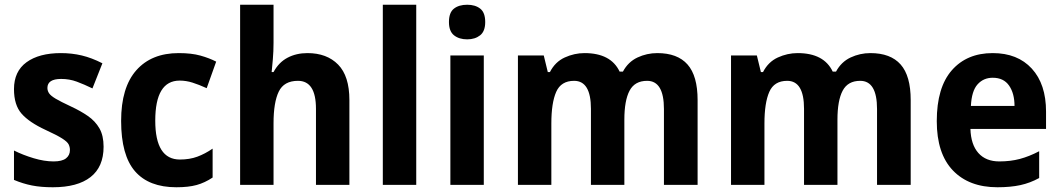

<svg xmlns="http://www.w3.org/2000/svg" viewBox="-20 -846 4471 810"><path d="M417 -227Q417 -142 362 -99Q307 -56 203 -56Q153 -56 115 -63.5Q77 -71 39 -87V-211Q77 -192 122 -178.5Q167 -165 206 -165Q242 -165 258.5 -178Q275 -191 275 -213Q275 -226 269.5 -237Q264 -248 242 -262Q220 -276 172 -298Q103 -330 71 -366.5Q39 -403 39 -470Q39 -545 92 -583.5Q145 -622 237 -622Q283 -622 325 -612Q367 -602 412 -579L370 -473Q335 -490 304 -501.5Q273 -513 238 -513Q180 -513 180 -475Q180 -463 187 -452.5Q194 -442 215 -429.5Q236 -417 279 -397Q320 -378 351 -356.5Q382 -335 399.5 -304.5Q417 -274 417 -227Z M724 -56Q608 -56 549.5 -123.5Q491 -191 491 -336Q491 -477 555 -549.5Q619 -622 734 -622Q788 -622 825.5 -611.5Q863 -601 892 -586L852 -474Q819 -489 792 -497.5Q765 -506 738 -506Q635 -506 635 -337Q635 -173 739 -173Q780 -173 812.5 -185Q845 -197 877 -219V-97Q844 -75 809.5 -65.5Q775 -56 724 -56Z M1134 -665Q1134 -630 1131 -595Q1128 -560 1126 -542H1134Q1156 -583 1193 -602.5Q1230 -622 1277 -622Q1359 -622 1406.5 -573.5Q1454 -525 1454 -424V-66H1313V-387Q1313 -505 1237 -505Q1178 -505 1156 -459.5Q1134 -414 1134 -326V-66H993V-826H1134Z M1736 -66H1595V-826H1736Z M1951 -826Q1985 -826 2006 -809.5Q2027 -793 2027 -753Q2027 -714 2005.5 -697Q1984 -680 1951 -680Q1917 -680 1895.5 -697Q1874 -714 1874 -753Q1874 -793 1895 -809.5Q1916 -826 1951 -826ZM2021 -612V-66H1880V-612Z M2753 -622Q2838 -622 2880.5 -574Q2923 -526 2923 -424V-66H2781V-386Q2781 -505 2710 -505Q2658 -505 2636 -463.5Q2614 -422 2614 -341V-66H2473V-387Q2473 -505 2402 -505Q2347 -505 2326.5 -458.5Q2306 -412 2306 -325V-66H2165V-612H2274L2291 -542H2300Q2322 -585 2362.5 -603.5Q2403 -622 2446 -622Q2557 -622 2594 -544H2608Q2630 -585 2669.5 -603.5Q2709 -622 2753 -622Z M3652 -622Q3737 -622 3779.5 -574Q3822 -526 3822 -424V-66H3680V-386Q3680 -505 3609 -505Q3557 -505 3535 -463.5Q3513 -422 3513 -341V-66H3372V-387Q3372 -505 3301 -505Q3246 -505 3225.5 -458.5Q3205 -412 3205 -325V-66H3064V-612H3173L3190 -542H3199Q3221 -585 3261.5 -603.5Q3302 -622 3345 -622Q3456 -622 3493 -544H3507Q3529 -585 3568.5 -603.5Q3608 -622 3652 -622Z M4168 -622Q4273 -622 4333 -556.5Q4393 -491 4393 -375V-302H4074Q4076 -236 4107.5 -200.5Q4139 -165 4196 -165Q4243 -165 4282.5 -175.5Q4322 -186 4364 -208V-95Q4326 -74 4284.5 -65Q4243 -56 4188 -56Q4068 -56 4000 -127Q3932 -198 3932 -335Q3932 -477 3995.5 -549.5Q4059 -622 4168 -622ZM4168 -518Q4129 -518 4104 -490Q4079 -462 4076 -399H4260Q4260 -452 4237 -485Q4214 -518 4168 -518Z"/></svg>

Font: Noto Sans Malayalam UI SemiCondensed
Style: Bold
Weight: 700
Width: 4
Designer: Jelle Bosma - Monotype Design Team
Foundry: Monotype Imaging Inc.
Version: Version 2.104; ttfautohint (v1.8.4.7-5d5b)